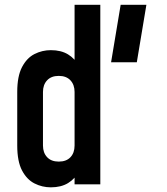

<svg xmlns="http://www.w3.org/2000/svg" viewBox="-20 -770 697 802"><path d="M192.5 12.5Q156 12.5 124 -3.8Q92 -20 72 -58Q52 -96 52 -162V-386Q52 -451.5 72 -489.8Q92 -528 124 -544.2Q156 -560.5 192.5 -560.5Q235 -560.5 264.2 -542.8Q293.5 -525 310 -493L291.5 -468V-750H399V0H291.5V-79.5L310 -55Q293.5 -23 264.2 -5.2Q235 12.5 192.5 12.5ZM225.5 -95Q257 -95 274.2 -113.2Q291.5 -131.5 291.5 -162V-386Q291.5 -416 274.2 -434.5Q257 -453 225.5 -453Q194 -453 176.8 -434.5Q159.5 -416 159.5 -386V-162Q159.5 -132 176.8 -113.5Q194 -95 225.5 -95ZM444 -510 484 -750H591.5L551.5 -510Z"/></svg>

Font: Mohave Light SemiBold
Style: Regular
Weight: 600
Version: Version 2.003